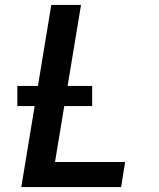

<svg xmlns="http://www.w3.org/2000/svg" viewBox="-20 -755 640 775"><path d="M66 0 187 -735H307L202 -101H485L469 0ZM50 -327V-408H352V-327Z"/></svg>

Font: Iosevka Aile
Style: Bold Italic
Weight: 700
Italic angle: -9°
Designer: Belleve Invis
Foundry: Belleve Invis
Version: Version 28.0.1; ttfautohint (v1.8.4)